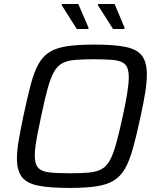

<svg xmlns="http://www.w3.org/2000/svg" viewBox="-20 -915 773 943"><path d="M321 8Q223.4 8 167.1 -3.4Q110.8 -14.9 87 -46.4Q63.2 -78 63.2 -137.2Q63.2 -174.1 71.9 -225.6Q80.7 -277.1 95 -345.6Q114.4 -436.7 130.9 -499.1Q147.3 -561.5 169.1 -600.5Q190.9 -639.6 224.8 -660.2Q258.7 -680.8 311.7 -688.4Q364.7 -696 444 -696Q541.6 -696 597.6 -684.3Q653.6 -672.7 677.4 -641.1Q701.2 -609.6 701.2 -549.3Q701.2 -511.4 693.3 -461.2Q685.3 -410.9 670.4 -342.4Q650.9 -251.6 633.9 -189.7Q616.9 -127.8 595.2 -88.8Q573.4 -49.8 539.5 -28.7Q505.7 -7.6 453 0.2Q400.3 8 321 8ZM322.9 -64Q378.6 -64 415.8 -67.3Q453 -70.5 477.7 -83.6Q502.4 -96.7 519.1 -126.6Q535.8 -156.5 550.4 -209Q564.9 -261.4 582.8 -344Q597.7 -411.4 605.1 -458.5Q612.5 -505.5 612.5 -536.7Q612.5 -579.1 595.8 -597.4Q579 -615.6 541.6 -619.8Q504.2 -624 441.6 -624Q385.8 -624 348.3 -620.7Q310.8 -617.5 286.2 -604.4Q261.5 -591.3 244.8 -561.4Q228.1 -531.5 213.7 -479Q199.4 -426.6 182.1 -344Q172.7 -298.9 165.5 -262.7Q158.3 -226.5 154.6 -199Q150.8 -171.6 150.8 -150.3Q150.8 -108.9 167.9 -90.6Q184.9 -72.4 222.8 -68.2Q260.7 -64 322.9 -64ZM413.2 -772.6H356.9L282.8 -890.3L284.8 -895.5H364.5L415.2 -777.8ZM590.3 -772.6H535.1L460.4 -890.3L462.4 -895.5H542.7L592.3 -777.8Z"/></svg>

Font: Saira Thin
Style: Italic
Weight: 100
Italic angle: -12°
Designer: Hector Gatti with collaboration of the Omnibus-Type team
Foundry: Omnibus-Type
Version: Version 1.101